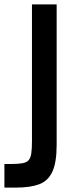

<svg xmlns="http://www.w3.org/2000/svg" viewBox="-23 -654 333 871"><path d="M-3 197V90H25Q59 90 78.5 86.5Q98 83 107 72.5Q116 62 119 41.5Q122 21 122 -14V-204H234V3Q234 83 214.5 125Q195 167 154.5 182Q114 197 51 197ZM122 -189V-634H234V-189Z"/></svg>

Font: Matangi
Style: Bold
Weight: 700
Designer: Prashant Pant
Foundry: The Graphic Ant
Version: Version 3.002